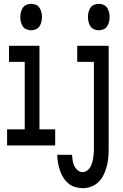

<svg xmlns="http://www.w3.org/2000/svg" viewBox="-20 -759 640 1002"><path d="M142 -601Q130 -601 118 -606Q106 -611 99 -621.5Q92 -632 89 -644.5Q86 -657 86 -670Q86 -683 89 -695.5Q92 -708 99 -718.5Q106 -729 118 -734Q130 -739 142 -739Q155 -739 167 -734Q179 -729 186 -718.5Q193 -708 196 -695.5Q199 -683 199 -670Q199 -657 196 -644.5Q193 -632 186 -621.5Q179 -611 167 -606Q155 -601 142 -601ZM17 0V-84H109V-436H27V-520H186V-84H268V0ZM496 -601Q483 -601 471 -606Q459 -611 452 -621.5Q445 -632 442 -644.5Q439 -657 439 -670Q439 -683 442 -695.5Q445 -708 452 -718.5Q459 -729 471 -734Q483 -739 496 -739Q508 -739 520 -734Q532 -729 539 -718.5Q546 -708 549 -695.5Q552 -683 552 -670Q552 -657 549 -644.5Q546 -632 539 -621.5Q532 -611 520 -606Q508 -601 496 -601ZM412 223Q392 223 372 217Q352 211 336 197.5Q320 184 309.5 166.5Q299 149 292.5 129.5Q286 110 282.5 90Q279 70 279 49H356Q357 64 359 78.5Q361 93 367.5 106.5Q374 120 385.5 129.5Q397 139 412 139Q424 139 434.5 131.5Q445 124 451 113.5Q457 103 460.5 91.5Q464 80 466 67.5Q468 55 469 43Q470 31 470 19V-436H383V-520H547V19Q547 42 545 65Q543 88 537 110Q531 132 521 153Q511 174 495 190Q479 206 457 214.5Q435 223 412 223Z"/></svg>

Font: Zed Mono Medium Extended
Style: Regular
Weight: 500
Width: 7
Monospace: yes
Designer: Belleve Invis
Foundry: Belleve Invis
Version: Version 1.0.0; ttfautohint (v1.8.4)